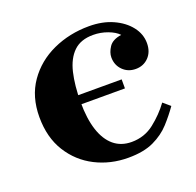

<svg xmlns="http://www.w3.org/2000/svg" viewBox="-95 -590 713 700"><g transform="rotate(-20 261.0 -240.0)"><path d="M290 10Q221 10 163 -19.5Q105 -49 70 -105Q35 -161 35 -240Q35 -319 74 -375Q113 -431 177.5 -460.5Q242 -490 318 -490Q370 -490 410 -472Q450 -454 473 -424.5Q496 -395 496 -360Q496 -326 476 -305.5Q456 -285 426 -285Q396 -285 376 -305Q356 -325 356 -355Q356 -374 369.5 -394.5Q383 -415 418 -420Q404 -435 377 -445Q350 -455 321 -455Q273 -455 245.5 -428.5Q218 -402 206.5 -353.5Q195 -305 195 -240Q195 -176 209.5 -131.5Q224 -87 252 -63.5Q280 -40 321 -40Q371 -40 409 -70Q447 -100 474 -137L501 -114Q480 -84 454 -55.5Q428 -27 389 -8.5Q350 10 290 10ZM87 -267H364V-232H87Z"/></g></svg>

Font: Brygada 1918
Style: Regular
Weight: 400
Designer: Mateusz Machalski | Borys Kosmynka | Przemek Hoffer
Foundry: NIEPODLEGLA 2018
Version: Version 3.006